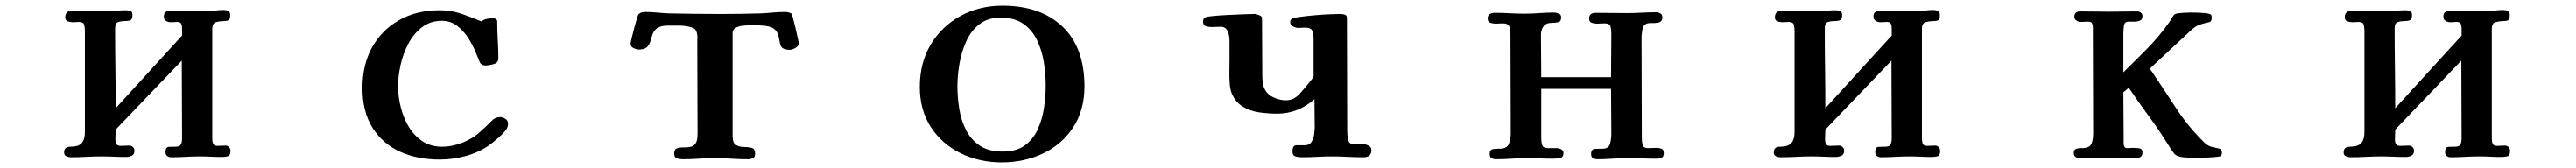

<svg xmlns="http://www.w3.org/2000/svg" viewBox="-20 -552 9040 590"><path d="M789 -22Q789 -6 779.5 -3.5Q770 -1 758 -1Q739 -1 720 -2Q701 -3 682 -3Q658 -3 631 -1.5Q604 0 580 0Q573 0 567 -4.5Q561 -9 561 -18Q561 -36 572.5 -36.5Q584 -37 596 -37Q611 -37 615 -45Q619 -53 619 -66Q619 -134 618.5 -202.5Q618 -271 618 -339L386 -97Q386 -89 385.5 -80Q385 -71 385 -63Q385 -53 388.5 -46.5Q392 -40 403 -40Q409 -40 418.5 -40.5Q428 -41 434 -41Q441 -41 446.5 -36Q452 -31 452 -23Q452 -10 442.5 -5.5Q433 -1 423 -1Q403 -1 380 -2Q357 -3 337 -3Q312 -3 283.5 -1.5Q255 0 229 0Q221 0 213 -3.5Q205 -7 205 -17Q205 -37 227 -37Q256 -37 267 -50Q278 -63 278 -88V-443Q278 -455 275.5 -465Q273 -475 257 -475Q252 -475 246.5 -474.5Q241 -474 236 -474Q228 -474 218.5 -477Q209 -480 209 -491Q209 -504 216.5 -509.5Q224 -515 234 -515Q260 -515 284.5 -513.5Q309 -512 334 -512Q339 -512 356.5 -513Q374 -514 392.5 -515Q411 -516 419 -516Q435 -516 440 -512.5Q445 -509 445 -499Q445 -484 437.5 -481Q430 -478 417 -478Q405 -478 394.5 -474.5Q384 -471 384 -452Q384 -382 385 -312Q386 -242 386 -172L619 -427Q619 -433 619 -440Q619 -447 619 -453Q619 -462 616 -468.5Q613 -475 602 -475Q596 -475 590.5 -474.5Q585 -474 579 -474Q571 -474 563 -478.5Q555 -483 555 -494Q555 -506 562.5 -510.5Q570 -515 580 -515Q605 -515 632.5 -513.5Q660 -512 685 -512Q709 -512 730.5 -514.5Q752 -517 765 -517Q774 -517 781 -513.5Q788 -510 788 -499Q788 -484 782 -481Q776 -478 765 -478Q752 -478 738.5 -474.5Q725 -471 725 -450V-65Q725 -55 728 -47.5Q731 -40 743 -40Q749 -40 757.5 -40.5Q766 -41 772 -41Q779 -41 784 -35.5Q789 -30 789 -22Z M1763 -118Q1763 -106 1755 -95Q1745 -82 1727 -66.5Q1709 -51 1695 -41Q1658 -16 1613 -4Q1568 8 1523 8Q1444 8 1383 -20Q1322 -48 1287 -104Q1252 -160 1252 -243Q1252 -325 1286 -386Q1320 -447 1381 -481.5Q1442 -516 1523 -516Q1563 -516 1598.5 -504Q1634 -492 1669 -477Q1679 -484 1689.5 -486Q1700 -488 1711 -488Q1716 -488 1720.5 -485Q1725 -482 1725 -477Q1725 -444 1727 -411.5Q1729 -379 1729 -347Q1729 -331 1711.5 -326.5Q1694 -322 1683 -322Q1679 -322 1673 -324.5Q1667 -327 1664 -333Q1660 -343 1657 -350Q1654 -357 1650 -367Q1640 -392 1623.5 -418Q1607 -444 1584 -461.5Q1561 -479 1531 -479Q1490 -479 1460.5 -456Q1431 -433 1412.5 -397.5Q1394 -362 1385.5 -322.5Q1377 -283 1377 -249Q1377 -215 1386 -177.5Q1395 -140 1413.5 -108.5Q1432 -77 1461.5 -57Q1491 -37 1531 -37Q1568 -37 1605 -52Q1642 -67 1668 -92Q1676 -99 1688 -110.5Q1700 -122 1706 -128Q1718 -141 1736 -141Q1744 -141 1753.5 -135Q1763 -129 1763 -118Z M2783 -400Q2783 -390 2771.5 -383.5Q2760 -377 2752 -377Q2745 -377 2737.5 -378.5Q2730 -380 2725 -384Q2719 -390 2717 -401.5Q2715 -413 2712 -426Q2709 -439 2699 -448.5Q2689 -458 2667 -461Q2652 -463 2637 -463Q2622 -463 2607 -463Q2598 -463 2585 -461.5Q2572 -460 2561.5 -454Q2551 -448 2551 -435V-75Q2551 -50 2563 -43Q2575 -36 2590.5 -36Q2606 -36 2618 -33Q2630 -30 2630 -13Q2630 0 2622 3.5Q2614 7 2603 7Q2575 7 2546.5 5Q2518 3 2489 3Q2461 3 2433 5Q2405 7 2376 7Q2365 7 2355.5 4Q2346 1 2346 -13Q2346 -28 2356 -31.5Q2366 -35 2379.5 -34.5Q2393 -34 2405.5 -37Q2418 -40 2424 -54Q2427 -62 2427.5 -70Q2428 -78 2428 -85Q2428 -168 2427.5 -248.5Q2427 -329 2427 -411Q2427 -415 2427.5 -419Q2428 -423 2427 -427Q2426 -440 2421 -447Q2416 -454 2403 -457Q2384 -462 2364 -462Q2344 -462 2324 -462Q2299 -462 2287 -453.5Q2275 -445 2270.5 -432.5Q2266 -420 2262.5 -407.5Q2259 -395 2250.5 -386.5Q2242 -378 2222 -378Q2214 -378 2203.5 -383Q2193 -388 2193 -398Q2193 -402 2196.5 -417Q2200 -432 2205 -451Q2210 -470 2214.5 -485Q2219 -500 2221 -503V-502Q2226 -507 2232 -508.5Q2238 -510 2244 -510Q2265 -510 2285.5 -508Q2306 -506 2327 -505Q2372 -504 2417.5 -503.5Q2463 -503 2508 -503Q2543 -503 2578.5 -503.5Q2614 -504 2649 -505Q2671 -506 2692 -508Q2713 -510 2735 -510Q2748 -510 2758 -504Q2759 -503 2763 -488.5Q2767 -474 2771.5 -454.5Q2776 -435 2779.5 -419Q2783 -403 2783 -400Z M3650 -252Q3650 -291 3643.5 -332.5Q3637 -374 3620 -410Q3603 -446 3572 -468Q3541 -490 3492 -490Q3446 -490 3416.5 -466.5Q3387 -443 3370.5 -406Q3354 -369 3347 -327.5Q3340 -286 3340 -250Q3340 -210 3346.5 -169.5Q3353 -129 3370.5 -95Q3388 -61 3419 -40.5Q3450 -20 3499 -20Q3547 -20 3576.5 -41.5Q3606 -63 3622 -98Q3638 -133 3644 -173.5Q3650 -214 3650 -252ZM3786 -249Q3786 -165 3746.5 -105Q3707 -45 3641 -13.5Q3575 18 3495 18Q3417 18 3351.5 -14Q3286 -46 3247 -105.5Q3208 -165 3208 -247Q3208 -331 3246 -395Q3284 -459 3350 -495.5Q3416 -532 3498 -532Q3632 -532 3709 -458.5Q3786 -385 3786 -249Z M4793 -25Q4793 0 4765 0Q4737 0 4710 -1.5Q4683 -3 4655 -3Q4628 -3 4601.5 -1.5Q4575 0 4548 0Q4537 0 4526.5 -3Q4516 -6 4516 -20Q4516 -42 4529.5 -42Q4543 -42 4558 -42Q4575 -42 4582.5 -53.5Q4590 -65 4592 -80.5Q4594 -96 4594 -108Q4594 -131 4593.5 -156.5Q4593 -182 4593 -204Q4536 -153 4462 -153Q4432 -153 4399.5 -157.5Q4367 -162 4341 -178Q4315 -194 4302 -226Q4297 -240 4295.5 -261Q4294 -282 4294.5 -303.5Q4295 -325 4295 -340V-411Q4295 -426 4288.5 -442Q4282 -458 4264 -458Q4256 -458 4248 -457.5Q4240 -457 4232 -457Q4222 -457 4212 -460Q4202 -463 4202 -477Q4202 -484 4207 -489Q4210 -493 4234 -495.5Q4258 -498 4289.5 -499.5Q4321 -501 4347.5 -502Q4374 -503 4383 -503Q4388 -503 4398.5 -499Q4409 -495 4409 -489Q4409 -441 4409.5 -389Q4410 -337 4410 -289Q4410 -276 4411.5 -263Q4413 -250 4419 -238Q4429 -219 4450.5 -209.5Q4472 -200 4493 -200Q4521 -200 4541.5 -223Q4562 -246 4577 -265Q4579 -268 4584.5 -274.5Q4590 -281 4590 -285V-414Q4590 -432 4585.5 -443.5Q4581 -455 4560 -455Q4554 -455 4547.5 -454.5Q4541 -454 4535 -454Q4528 -454 4518 -459Q4508 -464 4508 -473Q4508 -479 4509 -481Q4510 -483 4515 -487Q4521 -490 4543.5 -493Q4566 -496 4594.5 -498.5Q4623 -501 4648 -502Q4673 -503 4682 -503Q4690 -503 4698.5 -501Q4707 -499 4707 -489Q4707 -392 4707.5 -289Q4708 -186 4708 -90Q4708 -76 4711.5 -60.5Q4715 -45 4734 -45Q4742 -45 4749.5 -45.5Q4757 -46 4764 -46Q4772 -46 4782.5 -41Q4793 -36 4793 -25Z M5819 -15Q5819 -2 5812 1.5Q5805 5 5793 5Q5768 5 5743 4Q5718 3 5692 3Q5666 3 5639 5Q5612 7 5586 7Q5577 7 5570.5 3Q5564 -1 5564 -11Q5564 -29 5578 -29.5Q5592 -30 5604 -30Q5626 -30 5630.5 -47.5Q5635 -65 5635 -81Q5635 -121 5634.5 -160.5Q5634 -200 5634 -240H5389V-66Q5389 -53 5392.5 -42.5Q5396 -32 5412 -32Q5419 -32 5428 -32Q5437 -32 5444 -32Q5451 -32 5459 -28Q5467 -24 5467 -15Q5467 1 5454 3Q5441 5 5429 5Q5407 5 5385 4Q5363 3 5340 3Q5312 3 5285 5Q5258 7 5230 7Q5221 7 5214.5 3Q5208 -1 5208 -11Q5208 -27 5219 -28.5Q5230 -30 5242 -30Q5268 -30 5275 -46Q5282 -62 5282 -84Q5282 -170 5281.5 -256Q5281 -342 5281 -428Q5281 -444 5277.5 -457Q5274 -470 5254 -470Q5248 -470 5241.5 -469.5Q5235 -469 5229 -469Q5220 -469 5210.5 -472Q5201 -475 5201 -487Q5201 -499 5208.5 -503Q5216 -507 5227 -507Q5253 -507 5279 -505.5Q5305 -504 5331 -504Q5356 -504 5382.5 -506Q5409 -508 5434 -508Q5442 -508 5450.5 -504.5Q5459 -501 5459 -491Q5459 -477 5449.5 -474.5Q5440 -472 5428 -472Q5406 -472 5397 -459.5Q5388 -447 5388 -430Q5388 -395 5388.5 -355.5Q5389 -316 5389 -281H5634Q5634 -319 5634.5 -358Q5635 -397 5635 -435Q5635 -449 5632 -459.5Q5629 -470 5612 -470Q5605 -470 5598.5 -469.5Q5592 -469 5585 -469Q5576 -469 5566.5 -472Q5557 -475 5557 -487Q5557 -507 5581 -507Q5607 -507 5635.5 -506.5Q5664 -506 5689 -506Q5714 -506 5740.5 -507.5Q5767 -509 5792 -509Q5800 -509 5807 -505Q5814 -501 5814 -491Q5814 -480 5807.5 -476Q5801 -472 5793 -472Q5789 -471 5783 -471Q5777 -471 5772 -471Q5750 -471 5745.5 -453Q5741 -435 5741 -418Q5741 -330 5741.5 -242Q5742 -154 5742 -66Q5742 -53 5745 -42.5Q5748 -32 5764 -32Q5771 -32 5779 -32.5Q5787 -33 5794 -33Q5803 -33 5811 -30Q5819 -27 5819 -15Z M6789 -22Q6789 -6 6779.5 -3.5Q6770 -1 6758 -1Q6739 -1 6720 -2Q6701 -3 6682 -3Q6658 -3 6631 -1.5Q6604 0 6580 0Q6573 0 6567 -4.5Q6561 -9 6561 -18Q6561 -36 6572.5 -36.5Q6584 -37 6596 -37Q6611 -37 6615 -45Q6619 -53 6619 -66Q6619 -134 6618.5 -202.5Q6618 -271 6618 -339L6386 -97Q6386 -89 6385.5 -80Q6385 -71 6385 -63Q6385 -53 6388.5 -46.5Q6392 -40 6403 -40Q6409 -40 6418.5 -40.5Q6428 -41 6434 -41Q6441 -41 6446.5 -36Q6452 -31 6452 -23Q6452 -10 6442.5 -5.5Q6433 -1 6423 -1Q6403 -1 6380 -2Q6357 -3 6337 -3Q6312 -3 6283.5 -1.5Q6255 0 6229 0Q6221 0 6213 -3.5Q6205 -7 6205 -17Q6205 -37 6227 -37Q6256 -37 6267 -50Q6278 -63 6278 -88V-443Q6278 -455 6275.5 -465Q6273 -475 6257 -475Q6252 -475 6246.5 -474.5Q6241 -474 6236 -474Q6228 -474 6218.5 -477Q6209 -480 6209 -491Q6209 -504 6216.5 -509.5Q6224 -515 6234 -515Q6260 -515 6284.5 -513.5Q6309 -512 6334 -512Q6339 -512 6356.5 -513Q6374 -514 6392.5 -515Q6411 -516 6419 -516Q6435 -516 6440 -512.5Q6445 -509 6445 -499Q6445 -484 6437.5 -481Q6430 -478 6417 -478Q6405 -478 6394.5 -474.5Q6384 -471 6384 -452Q6384 -382 6385 -312Q6386 -242 6386 -172L6619 -427Q6619 -433 6619 -440Q6619 -447 6619 -453Q6619 -462 6616 -468.5Q6613 -475 6602 -475Q6596 -475 6590.5 -474.5Q6585 -474 6579 -474Q6571 -474 6563 -478.5Q6555 -483 6555 -494Q6555 -506 6562.5 -510.5Q6570 -515 6580 -515Q6605 -515 6632.5 -513.5Q6660 -512 6685 -512Q6709 -512 6730.5 -514.5Q6752 -517 6765 -517Q6774 -517 6781 -513.5Q6788 -510 6788 -499Q6788 -484 6782 -481Q6776 -478 6765 -478Q6752 -478 6738.5 -474.5Q6725 -471 6725 -450V-65Q6725 -55 6728 -47.5Q6731 -40 6743 -40Q6749 -40 6757.5 -40.5Q6766 -41 6772 -41Q6779 -41 6784 -35.5Q6789 -30 6789 -22Z M7778 -17Q7778 -8 7773 -4Q7770 -2 7750.5 -0.5Q7731 1 7711 1.5Q7691 2 7684 2Q7671 2 7647.5 0.5Q7624 -1 7613 -10Q7606 -18 7600 -27.5Q7594 -37 7588 -46Q7557 -96 7520.5 -145.5Q7484 -195 7451 -244L7432 -228Q7432 -191 7432.5 -153Q7433 -115 7433 -77Q7433 -70 7433 -63Q7433 -56 7433 -49Q7433 -42 7435.5 -37Q7438 -32 7445 -32Q7450 -32 7456 -32.5Q7462 -33 7467 -33Q7476 -33 7487.5 -31.5Q7499 -30 7499 -17Q7499 -5 7492 -1Q7485 3 7474 3Q7452 3 7430 2Q7408 1 7386 1Q7361 1 7332 2Q7303 3 7277 3Q7270 3 7264 -1.5Q7258 -6 7258 -15Q7258 -24 7263.5 -28Q7269 -32 7284 -32Q7313 -32 7319.5 -46Q7326 -60 7326 -85Q7326 -170 7325.5 -257Q7325 -344 7325 -429Q7325 -436 7325 -442.5Q7325 -449 7325 -456Q7325 -464 7322 -470Q7319 -476 7310 -476Q7305 -476 7295 -475.5Q7285 -475 7280 -475Q7274 -475 7267 -480Q7260 -485 7260 -493Q7260 -512 7281 -512Q7306 -512 7332 -511.5Q7358 -511 7383 -511Q7405 -511 7431.5 -511.5Q7458 -512 7480 -512Q7487 -512 7493 -508Q7499 -504 7499 -496Q7499 -483 7490 -479.5Q7481 -476 7470 -476Q7464 -476 7459.5 -476Q7455 -476 7449 -476Q7436 -476 7434 -461Q7432 -446 7432 -435V-298Q7474 -339 7515.5 -381Q7557 -423 7591 -471Q7596 -478 7600.5 -486Q7605 -494 7610 -500Q7614 -504 7626 -505.5Q7638 -507 7651 -507.5Q7664 -508 7669 -508Q7682 -508 7694.5 -507.5Q7707 -507 7720 -506Q7728 -505 7735 -503Q7742 -501 7742 -492Q7742 -488 7741.5 -483.5Q7741 -479 7736 -475Q7735 -474 7732.5 -474Q7730 -474 7728 -473Q7709 -469 7696.5 -464Q7684 -459 7670 -446L7525 -311Q7570 -245 7615 -175.5Q7660 -106 7718 -50Q7730 -39 7744 -36Q7758 -33 7768 -30.5Q7778 -28 7778 -17Z M8789 -22Q8789 -6 8779.5 -3.5Q8770 -1 8758 -1Q8739 -1 8720 -2Q8701 -3 8682 -3Q8658 -3 8631 -1.5Q8604 0 8580 0Q8573 0 8567 -4.5Q8561 -9 8561 -18Q8561 -36 8572.5 -36.5Q8584 -37 8596 -37Q8611 -37 8615 -45Q8619 -53 8619 -66Q8619 -134 8618.5 -202.5Q8618 -271 8618 -339L8386 -97Q8386 -89 8385.5 -80Q8385 -71 8385 -63Q8385 -53 8388.5 -46.5Q8392 -40 8403 -40Q8409 -40 8418.5 -40.5Q8428 -41 8434 -41Q8441 -41 8446.5 -36Q8452 -31 8452 -23Q8452 -10 8442.5 -5.5Q8433 -1 8423 -1Q8403 -1 8380 -2Q8357 -3 8337 -3Q8312 -3 8283.5 -1.5Q8255 0 8229 0Q8221 0 8213 -3.5Q8205 -7 8205 -17Q8205 -37 8227 -37Q8256 -37 8267 -50Q8278 -63 8278 -88V-443Q8278 -455 8275.5 -465Q8273 -475 8257 -475Q8252 -475 8246.5 -474.5Q8241 -474 8236 -474Q8228 -474 8218.5 -477Q8209 -480 8209 -491Q8209 -504 8216.5 -509.5Q8224 -515 8234 -515Q8260 -515 8284.5 -513.5Q8309 -512 8334 -512Q8339 -512 8356.5 -513Q8374 -514 8392.5 -515Q8411 -516 8419 -516Q8435 -516 8440 -512.5Q8445 -509 8445 -499Q8445 -484 8437.5 -481Q8430 -478 8417 -478Q8405 -478 8394.5 -474.5Q8384 -471 8384 -452Q8384 -382 8385 -312Q8386 -242 8386 -172L8619 -427Q8619 -433 8619 -440Q8619 -447 8619 -453Q8619 -462 8616 -468.5Q8613 -475 8602 -475Q8596 -475 8590.5 -474.5Q8585 -474 8579 -474Q8571 -474 8563 -478.5Q8555 -483 8555 -494Q8555 -506 8562.5 -510.5Q8570 -515 8580 -515Q8605 -515 8632.5 -513.5Q8660 -512 8685 -512Q8709 -512 8730.5 -514.5Q8752 -517 8765 -517Q8774 -517 8781 -513.5Q8788 -510 8788 -499Q8788 -484 8782 -481Q8776 -478 8765 -478Q8752 -478 8738.5 -474.5Q8725 -471 8725 -450V-65Q8725 -55 8728 -47.5Q8731 -40 8743 -40Q8749 -40 8757.5 -40.5Q8766 -41 8772 -41Q8779 -41 8784 -35.5Q8789 -30 8789 -22Z"/></svg>

Font: Kaisei Tokumin ExtraBold
Style: Regular
Weight: 800
Designer: Font-Kai, 金井和夫
Foundry: KAZUO KANAI
Version: Version 5.003